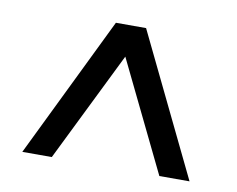

<svg xmlns="http://www.w3.org/2000/svg" viewBox="-54 -779 672 545"><g transform="rotate(10 282.0 -506.5)"><path d="M41 -303 239 -710H326L523 -303H436L282 -620L126 -303Z"/></g></svg>

Font: Rising Sun Medium
Style: Regular
Weight: 500
Designer: Matt McInerney, Pablo Impallari, Rodrigo Fuenzalida (Raleway font), Stephen Hutchings (Greek), Cristiano Sobral (main ch
Foundry: The Rising Sun Project Authors
Version: Version 4.327; ttfautohint (v1.8.4.7-5d5b-dirty)